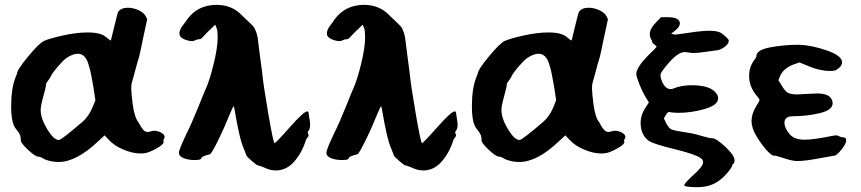

<svg xmlns="http://www.w3.org/2000/svg" viewBox="-20 -665 3555 793"><path d="M26 -224Q26 -300 44 -345L50 -360Q50 -376 96 -431.5Q142 -487 162 -496Q184 -506 240 -518.5Q296 -531 342 -531Q396 -531 418 -512Q434 -498 438 -498Q466 -615 468 -616Q480 -633 508 -633Q530 -633 551 -623.5Q572 -614 580 -601L588 -586L572 -512Q564 -473 560 -454Q556 -435 554 -428.5Q552 -422 546 -402Q540 -382 532 -350Q530 -342 527 -332.5Q524 -323 523 -316.5Q522 -310 522 -301Q522 -283 528 -235Q536 -178 552 -160Q552 -159 559 -147Q566 -135 573 -127.5Q580 -120 590 -120Q594 -120 603 -122.5Q612 -125 616 -125Q632 -125 646 -117Q660 -109 660 -99Q660 -97 657 -91Q654 -85 654 -82Q656 -81 656 -79Q656 -68 625 -51Q594 -34 576 -32Q574 -32 569 -31.5Q564 -31 562 -31Q528 -31 490 -47Q452 -63 430 -87L412 -106L386 -82Q296 4 222 4Q194 4 170 -5Q164 -7 159 -10Q154 -13 151 -14.5Q148 -16 145 -17Q142 -18 138 -18Q126 -18 96 -46Q66 -74 66 -85Q66 -98 63 -106.5Q60 -115 51 -126Q42 -137 38 -145Q26 -172 26 -224ZM148 -211Q148 -176 175 -131.5Q202 -87 222 -87H224Q236 -89 322 -163Q348 -186 364 -226L374 -251L366 -304Q360 -339 356 -359Q352 -379 345 -401Q338 -423 327 -433Q316 -443 302 -443Q280 -443 254 -425Q242 -417 218 -389Q194 -361 188 -346Q184 -339 177 -330Q170 -321 170 -316Q170 -306 159 -267Q148 -228 148 -211Z M719 -35Q719 -46 749 -110Q773 -158 800 -225.5Q827 -293 831 -301Q845 -331 862 -399Q879 -467 879 -512Q879 -537 875 -548L869 -563L845 -540Q839 -535 830 -525Q821 -515 815 -509Q809 -503 803 -503Q795 -503 787 -499Q779 -495 773 -495Q767 -495 755 -498Q721 -507 721 -527Q721 -533 724 -541Q727 -549 731 -554.5Q735 -560 743 -570.5Q751 -581 753 -585Q797 -645 875 -645Q939 -645 981 -600Q989 -592 1005 -577Q1021 -562 1027 -555Q1033 -548 1039 -530Q1045 -512 1047 -487Q1051 -451 1054 -432Q1057 -413 1063 -364Q1067 -318 1088 -196Q1109 -74 1114 -74Q1119 -74 1177 -139.5Q1235 -205 1249 -205Q1255 -205 1255 -195Q1255 -192 1258 -175.5Q1261 -159 1261 -149Q1261 -133 1253 -123Q1249 -118 1253 -111.5Q1257 -105 1251 -98Q1245 -92 1243 -85Q1227 -34 1195 2.5Q1163 39 1119 39Q1095 39 1069 26Q1049 18 1045 18Q1041 18 1019 -1Q997 -20 997 -25Q997 -26 989 -46Q977 -72 967 -117.5Q957 -163 952 -194.5Q947 -226 945 -226Q943 -226 931 -198Q907 -138 880 -83.5Q853 -29 847 -28Q811 -19 811 -11Q811 -4 783 -4Q759 -4 739 -11.5Q719 -19 719 -35Z M1328 -35Q1328 -46 1358 -110Q1382 -158 1409 -225.5Q1436 -293 1440 -301Q1454 -331 1471 -399Q1488 -467 1488 -512Q1488 -537 1484 -548L1478 -563L1454 -540Q1448 -535 1439 -525Q1430 -515 1424 -509Q1418 -503 1412 -503Q1404 -503 1396 -499Q1388 -495 1382 -495Q1376 -495 1364 -498Q1330 -507 1330 -527Q1330 -533 1333 -541Q1336 -549 1340 -554.5Q1344 -560 1352 -570.5Q1360 -581 1362 -585Q1406 -645 1484 -645Q1548 -645 1590 -600Q1598 -592 1614 -577Q1630 -562 1636 -555Q1642 -548 1648 -530Q1654 -512 1656 -487Q1660 -451 1663 -432Q1666 -413 1672 -364Q1676 -318 1697 -196Q1718 -74 1723 -74Q1728 -74 1786 -139.5Q1844 -205 1858 -205Q1864 -205 1864 -195Q1864 -192 1867 -175.5Q1870 -159 1870 -149Q1870 -133 1862 -123Q1858 -118 1862 -111.5Q1866 -105 1860 -98Q1854 -92 1852 -85Q1836 -34 1804 2.5Q1772 39 1728 39Q1704 39 1678 26Q1658 18 1654 18Q1650 18 1628 -1Q1606 -20 1606 -25Q1606 -26 1598 -46Q1586 -72 1576 -117.5Q1566 -163 1561 -194.5Q1556 -226 1554 -226Q1552 -226 1540 -198Q1516 -138 1489 -83.5Q1462 -29 1456 -28Q1420 -19 1420 -11Q1420 -4 1392 -4Q1368 -4 1348 -11.5Q1328 -19 1328 -35Z M1929 -224Q1929 -300 1947 -345L1953 -360Q1953 -376 1999 -431.5Q2045 -487 2065 -496Q2087 -506 2143 -518.5Q2199 -531 2245 -531Q2299 -531 2321 -512Q2337 -498 2341 -498Q2369 -615 2371 -616Q2383 -633 2411 -633Q2433 -633 2454 -623.5Q2475 -614 2483 -601L2491 -586L2475 -512Q2467 -473 2463 -454Q2459 -435 2457 -428.5Q2455 -422 2449 -402Q2443 -382 2435 -350Q2433 -342 2430 -332.5Q2427 -323 2426 -316.5Q2425 -310 2425 -301Q2425 -283 2431 -235Q2439 -178 2455 -160Q2455 -159 2462 -147Q2469 -135 2476 -127.5Q2483 -120 2493 -120Q2497 -120 2506 -122.5Q2515 -125 2519 -125Q2535 -125 2549 -117Q2563 -109 2563 -99Q2563 -97 2560 -91Q2557 -85 2557 -82Q2559 -81 2559 -79Q2559 -68 2528 -51Q2497 -34 2479 -32Q2477 -32 2472 -31.5Q2467 -31 2465 -31Q2431 -31 2393 -47Q2355 -63 2333 -87L2315 -106L2289 -82Q2199 4 2125 4Q2097 4 2073 -5Q2067 -7 2062 -10Q2057 -13 2054 -14.5Q2051 -16 2048 -17Q2045 -18 2041 -18Q2029 -18 1999 -46Q1969 -74 1969 -85Q1969 -98 1966 -106.5Q1963 -115 1954 -126Q1945 -137 1941 -145Q1929 -172 1929 -224ZM2051 -211Q2051 -176 2078 -131.5Q2105 -87 2125 -87H2127Q2139 -89 2225 -163Q2251 -186 2267 -226L2277 -251L2269 -304Q2263 -339 2259 -359Q2255 -379 2248 -401Q2241 -423 2230 -433Q2219 -443 2205 -443Q2183 -443 2157 -425Q2145 -417 2121 -389Q2097 -361 2091 -346Q2087 -339 2080 -330Q2073 -321 2073 -316Q2073 -306 2062 -267Q2051 -228 2051 -211Z M2608 -360Q2608 -385 2654 -433Q2692 -470 2692 -472Q2692 -474 2683 -481Q2674 -488 2674 -491Q2674 -496 2669 -504Q2664 -512 2664 -522V-529Q2666 -548 2688 -571L2710 -594H2738Q2788 -594 2788 -568Q2788 -555 2770 -540L2752 -526L2766 -522H2768Q2774 -522 2827 -530Q2880 -538 2910 -538Q2948 -538 2962 -526Q2990 -505 2990 -497Q2990 -483 2971 -470Q2952 -457 2938 -457Q2934 -457 2899 -451.5Q2864 -446 2844 -446Q2836 -446 2825 -448Q2814 -450 2808 -450Q2782 -450 2745 -408.5Q2708 -367 2708 -356Q2708 -337 2720 -317Q2732 -297 2750 -297Q2756 -297 2760 -299Q2794 -313 2836 -313Q2914 -313 2938 -280Q2946 -271 2946 -259Q2946 -231 2891 -215Q2836 -199 2782 -199Q2768 -199 2752 -201Q2746 -203 2742 -202Q2738 -201 2736 -198.5Q2734 -196 2730 -190L2722 -176L2730 -159Q2742 -135 2754 -130Q2766 -125 2838 -114Q2850 -112 2880 -103Q2910 -94 2922 -94Q2938 -94 2976 -58.5Q3014 -23 3014 -2Q3014 6 3010 10Q3004 16 3004 18Q3004 25 2987 45.5Q2970 66 2954 78Q2916 108 2862 108H2850Q2806 107 2806 100Q2806 94 2836 65Q2840 61 2849 53Q2858 45 2862 40.5Q2866 36 2872 29Q2878 22 2881 16Q2884 10 2884 5Q2884 -5 2874 -12Q2852 -28 2766 -49Q2680 -70 2660 -83Q2626 -108 2626 -157Q2626 -191 2646 -220L2660 -242L2644 -268Q2632 -289 2620 -319Q2608 -349 2608 -360Z M3074 -352Q3074 -389 3096 -418Q3104 -428 3104 -433Q3104 -459 3161.5 -469.5Q3219 -480 3274 -480H3283Q3333 -478 3395.5 -456.5Q3458 -435 3458 -407Q3458 -392 3437 -378Q3430 -372 3409 -372Q3365 -372 3319 -392L3282 -407L3261 -400Q3216 -384 3202 -351L3195 -334L3209 -311Q3222 -289 3234 -282Q3246 -275 3272 -275Q3280 -275 3310.5 -277Q3341 -279 3354 -279Q3400 -279 3413 -258Q3419 -248 3419 -239Q3419 -210 3365 -197.5Q3311 -185 3256 -185Q3220 -185 3220 -158Q3220 -136 3242 -110Q3261 -88 3304 -88Q3341 -88 3424 -105Q3428 -106 3434 -106Q3440 -106 3446.5 -102Q3453 -98 3461 -98Q3475 -98 3475 -86Q3475 -71 3455 -46.5Q3435 -22 3425 -22Q3423 -22 3363.5 -11Q3304 0 3277 0H3267Q3246 -2 3216.5 -12Q3187 -22 3178 -22Q3162 -22 3130 -64.5Q3098 -107 3089 -135Q3084 -152 3084 -165Q3084 -194 3102 -224Q3117 -248 3117 -252Q3117 -256 3105 -270Q3074 -307 3074 -352Z"/></svg>

Font: NaniFont Regular
Style: Regular
Weight: 400
Designer: Nanigashitei
Version: Version 1.036